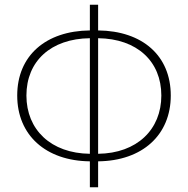

<svg xmlns="http://www.w3.org/2000/svg" viewBox="-20 -770 797 814"><path d="M396 -608C561 -606 664 -510 664 -365C664 -221 561 -120 396 -118ZM361 -118C196 -120 92 -220 92 -365C92 -511 196 -606 361 -608ZM396 -750H361V-641C174 -639 53 -534 53 -365C53 -197 174 -88 361 -86V24H396V-86C584 -88 704 -198 704 -365C704 -534 584 -639 396 -641Z"/></svg>

Font: Noto Sans T Chinese Thin
Style: Regular
Weight: 100
Designer: Ryoko NISHIZUKA (kana & ideographs); Paul D. Hunt (Latin, Greek & Cyrillic); Wenlong ZHANG (bopomofo); Sandoll Communica
Foundry: Adobe Systems Incorporated
Version: Version 1.000;PS 1;hotconv 1.0.78;makeotf.lib2.5.61930